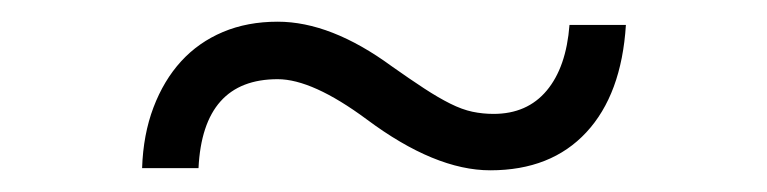

<svg xmlns="http://www.w3.org/2000/svg" viewBox="-20 -379 707 177"><path d="M557 -356Q553 -292 520.5 -257Q488 -222 432 -222Q381 -222 318 -269Q268 -306 236 -306Q167 -306 163 -224H111Q112 -255 121.5 -280Q131 -305 147 -322.5Q163 -340 185.5 -349.5Q208 -359 236 -359Q285 -359 341 -318Q358 -306 371 -297.5Q384 -289 395 -283.5Q406 -278 415.5 -276Q425 -274 435 -274Q466 -274 484 -295.5Q502 -317 505 -356Z"/></svg>

Font: LuenTai2017
Style: Regular
Weight: 400
Designer: LuenTai
Foundry: Microsoft Corpration
Version: Version 1.00 November 27, 2016, initial release